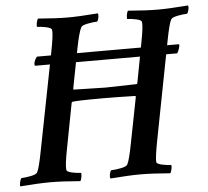

<svg xmlns="http://www.w3.org/2000/svg" viewBox="-56 -698 817 754"><g transform="rotate(-5 353.0 -321.0)"><path d="M103.5 -498Q103.5 -498 661.1 -498Q666 -498 664.1 -491.2Q661.1 -474.6 653.3 -462.9Q653.3 -462.9 93.8 -462.9Q91.8 -462.9 91.3 -467.3Q90.8 -471.7 91.8 -474.6Q94.7 -487.3 103.5 -498ZM238.3 -640.6Q282.2 -640.6 356.4 -646.5Q359.4 -641.6 357.4 -630.4Q355.5 -619.1 350.6 -614.3Q336.9 -614.3 314 -609.9Q291 -605.5 287.1 -597.7Q277.3 -580.1 264.6 -515.6L234.4 -359.4L235.4 -356.4Q352.5 -353.5 361.3 -353.5Q373 -353.5 484.4 -356.4Q487.3 -358.4 487.3 -360.4L516.6 -515.6Q529.3 -580.1 526.4 -597.7Q525.4 -605.5 504.4 -609.9Q483.4 -614.3 469.7 -614.3Q467.8 -618.2 469.7 -630.4Q471.7 -642.6 475.6 -646.5Q547.9 -640.6 593.8 -640.6Q637.7 -640.6 711.9 -646.5Q714.8 -641.6 712.4 -630.4Q710 -619.1 705.1 -614.3Q691.4 -614.3 668.5 -609.9Q645.5 -605.5 641.6 -597.7Q632.8 -582 620.1 -515.6L544.9 -127Q532.2 -59.6 534.2 -44.9Q535.2 -37.1 556.6 -32.7Q578.1 -28.3 591.8 -28.3Q593.8 -23.4 591.3 -11.7Q588.9 0 585 3.9Q514.6 -2 467.8 -2Q423.8 -2 349.6 3.9Q346.7 -1 348.6 -12.2Q350.6 -23.4 355.5 -28.3Q370.1 -28.3 393.1 -32.7Q416 -37.1 419.9 -44.9Q428.7 -60.5 441.4 -127L476.6 -306.6L475.6 -310.5Q399.4 -312.5 353.5 -312.5Q233.4 -312.5 225.6 -308.6L223.6 -305.7L189.5 -127Q176.8 -62.5 179.7 -44.9Q180.7 -37.1 201.7 -32.7Q222.7 -28.3 236.3 -28.3Q238.3 -24.4 236.3 -12.2Q234.4 0 230.5 3.9Q160.2 -2 113.3 -2Q68.4 -2 -5.9 3.9Q-7.8 0 -5.4 -11.7Q-2.9 -23.4 1 -28.3Q14.6 -28.3 37.6 -32.7Q60.5 -37.1 64.5 -44.9Q73.2 -60.5 85.9 -127L162.1 -515.6Q174.8 -580.1 171.9 -597.7Q170.9 -605.5 149.4 -609.9Q127.9 -614.3 114.3 -614.3Q112.3 -619.1 114.7 -630.9Q117.2 -642.6 121.1 -646.5Q193.4 -640.6 238.3 -640.6Z"/></g></svg>

Font: Crimson
Style: SemiboldItalic
Weight: 600
Italic angle: -11°
Version: Version 0.8 ; ttfautohint (v1.00) -l 8 -r 50 -G 200 -x 14 -D